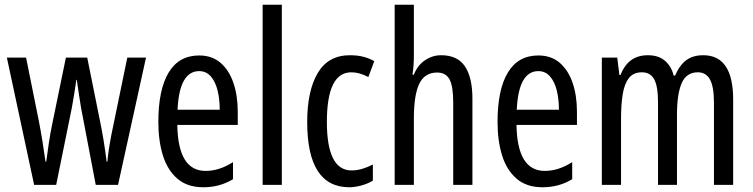

<svg xmlns="http://www.w3.org/2000/svg" viewBox="-20 -780 3176 810"><path d="M322 -325Q317 -354 312.5 -384.5Q308 -415 304 -443H302Q298 -414 293 -383Q288 -352 283 -325L217 0H124L9 -537H90L144 -269Q152 -228 159 -184.5Q166 -141 172 -98H175Q180 -134 186 -176Q192 -218 202 -265L258 -537H348L403 -264Q409 -236 416 -194Q423 -152 430 -98H433Q436 -138 450 -212L517 -537H596L478 0H384Z M820 -546Q875 -546 911 -514.5Q947 -483 965 -429.5Q983 -376 983 -309V-253H728Q731 -59 847 -59Q876 -59 904.5 -68Q933 -77 963 -96V-24Q907 10 838 10Q770 10 728 -26.5Q686 -63 667 -125Q648 -187 648 -265Q648 -402 691.5 -474Q735 -546 820 -546ZM820 -480Q779 -480 756 -440Q733 -400 729 -317H907Q907 -361 898 -398Q889 -435 869.5 -457.5Q850 -480 820 -480Z M1169 0H1088V-760H1169Z M1454 10Q1276 10 1276 -265Q1276 -397 1320.5 -472Q1365 -547 1456 -547Q1488 -547 1513 -540.5Q1538 -534 1559 -522L1534 -455Q1496 -475 1462 -475Q1359 -475 1359 -266Q1359 -61 1463 -61Q1485 -61 1507.5 -67.5Q1530 -74 1553 -86V-18Q1532 -5 1504.5 2.5Q1477 10 1454 10Z M1726 -545Q1726 -501 1720 -465H1726Q1741 -504 1772.5 -525.5Q1804 -547 1841 -547Q1910 -547 1941.5 -500Q1973 -453 1973 -364V0H1892V-348Q1892 -416 1876.5 -445Q1861 -474 1824 -474Q1772 -474 1749 -427Q1726 -380 1726 -279V0H1645V-760H1726Z M2251 -546Q2306 -546 2342 -514.5Q2378 -483 2396 -429.5Q2414 -376 2414 -309V-253H2159Q2162 -59 2278 -59Q2307 -59 2335.5 -68Q2364 -77 2394 -96V-24Q2338 10 2269 10Q2201 10 2159 -26.5Q2117 -63 2098 -125Q2079 -187 2079 -265Q2079 -402 2122.5 -474Q2166 -546 2251 -546ZM2251 -480Q2210 -480 2187 -440Q2164 -400 2160 -317H2338Q2338 -361 2329 -398Q2320 -435 2300.5 -457.5Q2281 -480 2251 -480Z M2947 -547Q3073 -547 3073 -360V0H2992V-345Q2992 -415 2975 -445Q2958 -475 2924 -475Q2876 -475 2856 -429.5Q2836 -384 2836 -296V0H2756V-348Q2756 -417 2739.5 -446Q2723 -475 2688 -475Q2652 -475 2633 -450.5Q2614 -426 2607 -382Q2600 -338 2600 -281V0H2519V-537H2584L2593 -464H2598Q2630 -547 2713 -547Q2759 -547 2786 -523Q2813 -499 2822 -461H2828Q2847 -505 2875 -526Q2903 -547 2947 -547Z"/></svg>

Font: Noto Sans Georgian ExtraCondensed
Style: Regular
Weight: 400
Width: 2
Designer: Monotype Design Team, Akaki Razmadze
Foundry: Google LLC
Version: Version 2.005; ttfautohint (v1.8.4.7-5d5b)